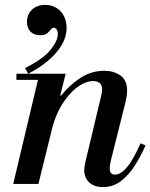

<svg xmlns="http://www.w3.org/2000/svg" viewBox="-20 -751 614 784"><path d="M95 -450 82 -473Q153 -508 184.5 -545.5Q216 -583 216 -612Q216 -626 210.5 -632Q205 -638 200 -638Q193 -638 187.5 -630.5Q182 -623 172.5 -615Q163 -607 144 -607Q119 -607 104.5 -622Q90 -637 90 -662Q90 -691 110 -711Q130 -731 164 -731Q191 -731 211 -718.5Q231 -706 241.5 -684.5Q252 -663 252 -637Q252 -585 209 -535.5Q166 -486 95 -450ZM400 13Q365 13 344.5 -6Q324 -25 324 -56Q324 -64 325.5 -72Q327 -80 328 -87L393 -359Q395 -367 396 -373Q397 -379 397 -386Q397 -404 387 -412Q377 -420 360 -420Q338 -420 313.5 -406.5Q289 -393 266 -368Q243 -343 224.5 -309Q206 -275 195 -234L223 -361H230Q260 -400 305.5 -431Q351 -462 406 -462Q444 -462 471.5 -443Q499 -424 499 -381Q499 -362 493 -336L433 -97Q430 -84 429 -76Q428 -68 428 -63Q428 -38 450 -38Q472 -38 497.5 -67Q523 -96 554 -166L574 -157Q555 -113 530 -74Q505 -35 473 -11Q441 13 400 13ZM34 0 141 -450H248L137 0ZM47 -425V-450H236V-425Z"/></svg>

Font: Libre Bodoni
Style: Italic
Weight: 400
Italic angle: -13°
Designer: Pablo Impallari, Rodrigo Fuenzalida
Foundry: Impallari Type
Version: Version 2.005;gftools[0.9.23]